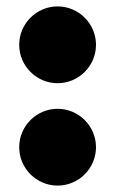

<svg xmlns="http://www.w3.org/2000/svg" viewBox="-20 -570 359 600"><path d="M40 -430C40 -364 94 -310 160 -310C226 -310 280 -364 280 -430C280 -496 226 -550 160 -550C94 -550 40 -496 40 -430ZM40 -110C40 -44 94 10 160 10C226 10 280 -44 280 -110C280 -176 226 -230 160 -230C94 -230 40 -176 40 -110Z"/></svg>

Font: Bodoni* 11pt Fatface
Style: Regular
Weight: 900
Version: Version 2.3